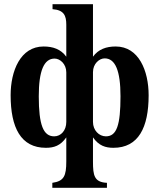

<svg xmlns="http://www.w3.org/2000/svg" viewBox="-20 -696 766 921"><path d="M298 -424C272 -460 234 -473 189 -473C78 -473 31 -356 31 -239C31 -84 80 13 200 13C239 13 270 3 298 -37V78C298 148 287 173 231 181V205H493V181C432 178 426 146 426 79V-37C454 3 486 13 524 13C644 13 693 -84 693 -239C693 -356 646 -473 535 -473C490 -473 452 -460 426 -424V-676H232V-652C287 -648 298 -621 298 -577ZM298 -111C298 -71 273 -42 240 -42C188 -42 166 -96 166 -234C166 -357 191 -415 242 -415C268 -415 298 -389 298 -349ZM426 -350C426 -390 456 -416 482 -416C533 -416 558 -357 558 -234C558 -96 540 -42 488 -42C455 -42 426 -71 426 -111Z"/></svg>

Font: XITS
Style: Bold
Weight: 700
Designer: MicroPress Inc., with final additions and corrections provided by Coen Hoffman, Elsevier (retired)
Version: Version 1.107